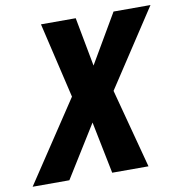

<svg xmlns="http://www.w3.org/2000/svg" viewBox="-137 -789 825 865"><g transform="rotate(-10 275.5 -357.0)"><path d="M-57 0H111L259 -238L307 0H473L377 -362L608 -714H439L308 -490L266 -714H107L188 -369Z"/></g></svg>

Font: Noto Sans Display SemiCondensed Extra
Style: Italic
Weight: 800
Width: 4
Italic angle: -12°
Designer: Monotype Design Team
Foundry: Monotype Imaging Inc.
Version: Version 1.900